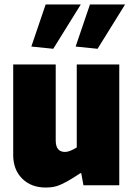

<svg xmlns="http://www.w3.org/2000/svg" viewBox="-20 -828 595 858"><path d="M184 10Q119 10 79 -30Q39 -70 39 -135V-540H229V-200Q229 -149 271 -149Q290 -149 323 -169V-540H513V0H353L343 -54H339Q309 -34 288 -22Q267 -10 250 -2.5Q233 5 217.5 7.5Q202 10 184 10ZM120 -620 184 -808H341L218 -610ZM318 -620 382 -808H539L416 -610Z"/></svg>

Font: Encode Sans Compressed
Style: Black
Weight: 900
Designer: Pablo Impallari, Andres Torresi
Foundry: Pablo Impallari, Andres Torresi
Version: Version 1.000; ttfautohint (v1.00) -l 8 -r 50 -G 200 -x 14 -